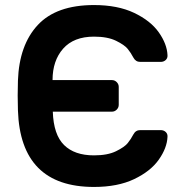

<svg xmlns="http://www.w3.org/2000/svg" viewBox="-20 -730 724 760"><path d="M51 -293Q50 -318 50 -352Q50 -386 51 -411Q56 -552 129.5 -631Q203 -710 352 -710Q446 -710 511 -679Q576 -648 608.5 -602Q641 -556 643 -512Q644 -500 636 -492.5Q628 -485 616 -485H535Q517 -485 508 -502Q498 -521 485.5 -536.5Q473 -552 439.5 -568.5Q406 -585 352 -585Q272 -585 230 -537.5Q188 -490 188 -413H423Q434 -413 442 -405Q450 -397 450 -386V-315Q450 -304 442 -296Q434 -288 423 -288H189Q192 -197 233.5 -156Q275 -115 352 -115Q406 -115 439.5 -131.5Q473 -148 485.5 -163.5Q498 -179 508 -198Q517 -215 535 -215H616Q628 -215 636 -207.5Q644 -200 643 -188Q641 -144 608.5 -98Q576 -52 511 -21Q446 10 352 10Q61 10 51 -293Z"/></svg>

Font: Hezaedrus Medium
Style: Regular
Weight: 500
Designer: Hubert & Fischer
Foundry: Hubert & Fischer
Version: Version 1.10;September 3, 2019;FontCreator 11.5.0.2425 64-bi